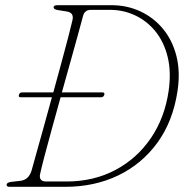

<svg xmlns="http://www.w3.org/2000/svg" viewBox="-20 -720 718 740"><path d="M5.5 -8Q5.5 -16.5 23 -19L58 -23Q73 -24.5 84 -33.5Q95 -42.5 101.5 -62Q107.5 -84 119.8 -127.8Q132 -171.5 147.8 -228Q163.5 -284.5 180 -345H60Q50 -345 53 -354.5Q55.5 -364 66 -364H185.5Q201 -421 215.8 -475Q230.5 -529 241.8 -572.2Q253 -615.5 259 -641Q266.5 -670.5 238.5 -675.5L204 -681Q186.5 -683.5 186.5 -692Q186.5 -700 202 -700H409Q469.5 -700 520.8 -676.2Q572 -652.5 608.2 -608.8Q644.5 -565 660 -504Q675.5 -443 664 -368Q646.5 -252.5 586.8 -170.2Q527 -88 435.8 -44Q344.5 0 232 0H16Q5.5 0 5.5 -8ZM236.5 -20.5Q340.5 -20.5 424 -64.5Q507.5 -108.5 561.2 -187.2Q615 -266 630 -370Q640.5 -443.5 626 -501.5Q611.5 -559.5 578.5 -599.8Q545.5 -640 500.2 -661Q455 -682 404.5 -682H330Q307 -682 300.5 -660Q294 -635 281.2 -589Q268.5 -543 252.2 -484.5Q236 -426 218.5 -364H374.5Q384.5 -364 382 -354.5Q379 -345 368.5 -345H213.5Q196 -282 179.8 -223Q163.5 -164 151.5 -118.2Q139.5 -72.5 134.5 -49Q129 -20.5 158 -20.5Z"/></svg>

Font: Fraunces 72pt Soft Thin
Style: Italic
Weight: 100
Italic angle: -16°
Version: Version 1.000;[0bf87f6ff]